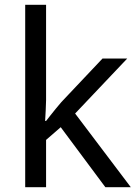

<svg xmlns="http://www.w3.org/2000/svg" viewBox="-20 -780 574 800"><path d="M172 -363Q172 -347 170.5 -321Q169 -295 168 -276H172Q178 -284 190 -299Q202 -314 214.5 -329.5Q227 -345 236 -355L407 -536H510L293 -307L525 0H419L233 -250L172 -197V0H85V-760H172Z"/></svg>

Font: lguzrati15
Style: Book
Weight: 400
Designer: Jelle Bosma - Monotype Design Team, Universal Thirst
Foundry: Monotype Imaging Inc.
Version: Version 2.106